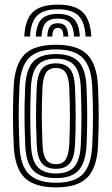

<svg xmlns="http://www.w3.org/2000/svg" viewBox="-20 -803 484 832"><path d="M222.4 9Q129.7 9 86.9 -32.7Q44.2 -74.3 39.6 -170.2Q37.3 -220.1 36.6 -263.3Q35.8 -306.4 36.6 -347.3Q37.3 -388.2 39.4 -430.5Q44.5 -524.8 86.3 -566.9Q128.1 -609 222.4 -609Q315.8 -609 357.8 -567Q399.9 -525 404.5 -430.2Q408 -354.3 407.8 -293.2Q407.6 -232.2 404.7 -170.1Q399.7 -74.2 357.3 -32.6Q314.8 9 222.4 9ZM222.4 -11.1Q303.2 -11.1 339.2 -48.9Q375.3 -86.7 379.7 -171.4Q382.7 -233 382.9 -292.1Q383.1 -351.2 379.6 -429.2Q375.6 -513.1 339.5 -551Q303.5 -588.9 222.4 -588.9Q141.1 -588.9 104.9 -551.1Q68.7 -513.3 64.3 -428.5Q62.5 -391 61.6 -351.7Q60.8 -312.5 61.4 -268.1Q62.1 -223.7 64.5 -170.4Q68.7 -82.1 107.5 -46.6Q146.2 -11.1 222.4 -11.1ZM222.4 -31.2Q157.7 -31.2 125.3 -62.9Q92.9 -94.7 89.2 -173.4Q87.3 -217.5 86.6 -261Q85.9 -304.5 86.5 -346.1Q87.2 -387.8 89 -426.3Q93.1 -501.5 123.4 -535.2Q153.8 -568.8 222.4 -568.8Q287 -568.8 319 -537.2Q351 -505.7 354.6 -429.1Q356.8 -379.7 357.5 -336.5Q358.2 -293.2 357.5 -253.4Q356.9 -213.6 355 -174.4Q351.1 -97 320.1 -64.1Q289.2 -31.2 222.4 -31.2ZM222.4 -51.3Q276.1 -51.3 301.4 -79.8Q326.7 -108.3 330.1 -175.2Q332.6 -226.9 332.9 -289.6Q333.2 -352.2 329.9 -425.9Q326.8 -493.1 301 -520.9Q275.3 -548.7 222.4 -548.7Q168.3 -548.7 143 -520.3Q117.7 -492 114 -425.5Q112.4 -391.6 111.7 -352.3Q110.9 -313.1 111.4 -268.6Q111.9 -224.1 114.2 -174.2Q117.4 -106.5 143.6 -78.9Q169.8 -51.3 222.4 -51.3ZM222.4 -71.5Q182 -71.5 161.9 -95Q141.8 -118.5 139.2 -175.4Q137.2 -220.7 136.5 -261.9Q135.8 -303.1 136.5 -343.1Q137.2 -383.1 139 -424.4Q142 -480.3 161.3 -504.4Q180.7 -528.5 222.4 -528.5Q261.8 -528.5 282.1 -505.6Q302.3 -482.7 304.9 -425.2Q307.9 -356.8 308 -295.1Q308 -233.4 305.1 -176.2Q302.3 -119.7 282.8 -95.6Q263.3 -71.5 222.4 -71.5ZM222.4 -91.6Q251.9 -91.6 264.9 -112.3Q278 -133.1 280.1 -177.5Q282.7 -231 283 -290.3Q283.3 -349.6 280 -424Q278.2 -467.8 264.8 -488.1Q251.5 -508.4 222.4 -508.4Q192.5 -508.4 179.4 -487.9Q166.3 -467.3 163.9 -423.1Q162.1 -383.3 161.5 -345.1Q160.8 -307 161.5 -265.9Q162.1 -224.9 164.1 -176.2Q166.1 -130.4 180.1 -111Q194.2 -91.6 222.4 -91.6ZM230.5 -782.9Q304.2 -782.9 337.9 -750.8Q371.6 -718.8 375.8 -644.7H350.8Q347.5 -708.1 319.5 -735.4Q291.5 -762.8 230.5 -762.8Q169.2 -762.8 141.2 -735.4Q113.1 -708.1 110.2 -644.7H85.2Q88.8 -718.8 122.5 -750.8Q156.3 -782.9 230.5 -782.9ZM230.5 -742.7Q278.7 -742.7 300.9 -720Q323.2 -697.2 325.9 -644.7H301.1Q298.8 -686.3 282.4 -704.4Q266.1 -722.6 230.5 -722.6Q194.8 -722.6 178.4 -704.4Q162 -686.3 159.9 -644.7H135.1Q137.7 -697.2 159.8 -720Q181.8 -742.7 230.5 -742.7ZM230.5 -702.4Q253.2 -702.4 263.8 -689.1Q274.4 -675.7 276.1 -644.7H254.4Q254.7 -664.7 248.3 -673.5Q241.9 -682.3 230.5 -682.3Q219.4 -682.3 213 -673.5Q206.5 -664.7 206.6 -644.7H184.9Q186.4 -675.7 196.9 -689.1Q207.5 -702.4 230.5 -702.4Z"/></svg>

Font: Big Shoulders Inline Display SC Thin
Style: Regular
Weight: 100
Designer: Patric King
Foundry: XO Type Co
Version: Version 2.002